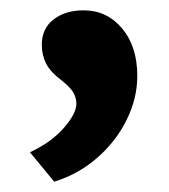

<svg xmlns="http://www.w3.org/2000/svg" viewBox="-20 -151 328 372"><path d="M85 201 38 144Q79 125 103.5 97Q128 69 128 50Q128 40 123 30Q118 20 101 6Q78 -11 69.5 -27.5Q61 -44 61 -64Q61 -96 84 -113.5Q107 -131 142 -131Q187 -131 216.5 -96Q246 -61 246 -4Q246 40 225 82Q204 124 167.5 155.5Q131 187 85 201Z"/></svg>

Font: Readex Pro
Style: Bold
Weight: 700
Designer: Bonnie Shaver-Troup, Thomas Jockin
Foundry: Lexend
Version: Version 1.203; ttfautohint (v1.8.3)